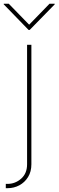

<svg xmlns="http://www.w3.org/2000/svg" viewBox="-42 -780 307 1004"><path d="M99.6 -545.9H122.1V79.1Q122.1 117.7 104.7 145.8Q87.4 173.8 59.1 189Q30.8 204.1 -2.9 204.1H-11.7V181.6H-2.9Q37.6 181.6 68.6 154.3Q99.6 127 99.6 79.1ZM3.9 -760.3 110.4 -650.9 216.8 -760.3H244.1V-757.3L113.3 -623.5H107.4L-22.5 -757.3V-760.3Z"/></svg>

Font: Inter Thin
Style: Regular
Weight: 250
Designer: Rasmus Andersson
Foundry: rsms
Version: Version 4.001;git-66647c0bb